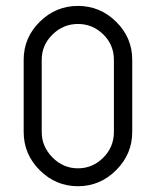

<svg xmlns="http://www.w3.org/2000/svg" viewBox="-20 -645 540 665"><path d="M250 -624.5Q326.7 -624.5 382.3 -569.6Q438 -514.6 438 -438V-188Q438 -111.3 382.3 -55.7Q326.7 0 250 0Q173.3 0 117.7 -55.4Q62 -110.8 62 -188V-438Q62 -514.6 117.7 -569.6Q173.3 -624.5 250 -624.5ZM374.5 -188V-438Q374.5 -489.7 337.6 -525.9Q300.8 -562 250 -562Q199.2 -562 161.9 -525.4Q124.5 -488.8 124.5 -438V-188Q124.5 -137.2 161.9 -99.6Q199.2 -62 250 -62Q300.8 -62 337.6 -98.9Q374.5 -135.7 374.5 -188Z"/></svg>

Font: GOSTRUS
Style: type_B
Weight: 400
Designer: Юрий и Татьяна Кривогуз
Version: Version 02.00